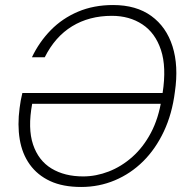

<svg xmlns="http://www.w3.org/2000/svg" viewBox="-20 -732 748 764"><path d="M303 12Q230 12 179.5 -11.5Q129 -35 98.5 -77.5Q68 -120 58.5 -177.5Q49 -235 58 -302Q60 -319 62.5 -332Q65 -345 69 -362H638L630 -319H108Q90 -221 111.5 -157Q133 -93 185 -61.5Q237 -30 311 -30Q362 -30 412.5 -49.5Q463 -69 506.5 -107.5Q550 -146 580.5 -203.5Q611 -261 623 -338L627 -362Q643 -465 620.5 -533Q598 -601 546.5 -635Q495 -669 425 -669Q335 -669 267 -627.5Q199 -586 158 -504H107Q136 -565 182 -612Q228 -659 290.5 -685.5Q353 -712 430 -712Q522 -712 582 -668.5Q642 -625 666.5 -547.5Q691 -470 676 -367Q665 -279 632 -209Q599 -139 549.5 -90Q500 -41 437 -14.5Q374 12 303 12Z"/></svg>

Font: DM Sans 12pt ExtraLight
Style: Italic
Weight: 250
Italic angle: -10°
Version: Version 4.004;gftools[0.9.30]